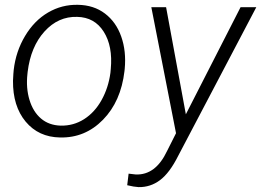

<svg xmlns="http://www.w3.org/2000/svg" viewBox="-20 -558 1079 793"><path d="M36.6 -269Q45.4 -345.7 83.5 -409.4Q121.6 -473.1 178.5 -506.3Q235.4 -539.6 301.8 -538.1Q367.2 -537.1 413.3 -502.2Q459.5 -467.3 480.7 -407Q502 -346.7 495.1 -273.4L494.1 -264.2Q479.5 -139.2 405.5 -63.5Q331.5 12.2 228 9.8Q139.2 8.3 85.9 -55.7Q32.7 -119.6 33.7 -224.6L35.2 -252.4ZM93.3 -252.4Q86.9 -194.3 101.8 -145.3Q116.7 -96.2 149.4 -68.4Q182.1 -40.5 231 -39.1Q283.7 -38.1 327.4 -65.9Q371.1 -93.8 399.4 -144.5Q427.7 -195.3 436 -256.8L437.5 -272.9Q446.3 -367.2 408.4 -427Q370.6 -486.8 298.8 -488.3Q220.7 -490.7 163.8 -428Q106.9 -365.2 94.2 -261.2ZM747.6 -85.9 973.6 -528.3H1038.6L716.3 85Q680.7 156.2 640.9 186Q601.1 215.8 552.2 214.8Q533.7 213.9 505.4 207L511.2 159.2L540.5 162.6Q622.6 166 669.9 65.9L707 -7.8L605 -528.3H666Z"/></svg>

Font: RobotoInd Light
Style: Italic
Weight: 300
Italic angle: -12°
Designer: Google
Version: Version 2.001151; 2014